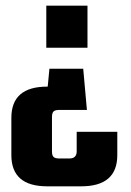

<svg xmlns="http://www.w3.org/2000/svg" viewBox="-20 -515 461 676"><path d="M250 -51H393V31Q393 141 266 141H146Q20 141 20 31V-100Q20 -210 146 -210H148L154 -273H273L286 -128H189Q174 -128 168.5 -122.5Q163 -117 163 -103V18Q163 32 168.5 37.5Q174 43 189 43H224Q250 43 250 18ZM288 -495V-347H143V-495Z"/></svg>

Font: Teko SemiBold
Style: Regular
Weight: 600
Designer: Manushi Parikh, Jonny Pinhorn
Foundry: Indian Type Foundry
Version: Version 1.106;PS 1.0;hotconv 1.0.78;makeotf.lib2.5.61930; tt